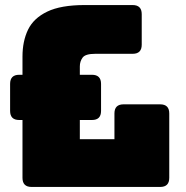

<svg xmlns="http://www.w3.org/2000/svg" viewBox="-20 -740 735 760"><path d="M614 0H105Q69 0 69 -36V-265H56Q20 -265 20 -301V-408Q20 -444 56 -444H69V-516Q69 -577 91 -622.5Q113 -668 167 -694Q221 -720 315 -720H505Q541 -720 541 -684V-563Q541 -527 505 -527H357Q318 -527 307 -512Q296 -497 296 -477V-444H344Q380 -444 380 -408V-301Q380 -265 344 -265H296V-189H433V-291Q433 -327 469 -327H614Q650 -327 650 -291V-36Q650 0 614 0Z"/></svg>

Font: Bungee Spice
Style: Regular
Weight: 400
Designer: David Jonathan Ross
Foundry: David Jonathan Ross
Version: Version 2.000